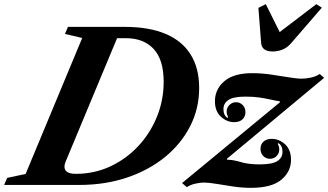

<svg xmlns="http://www.w3.org/2000/svg" viewBox="-85 -891 1582 925"><path d="M-65 0 -50.5 -34 38.5 -53 311 -708 228 -727.5 242.5 -761.5H516.5Q632.5 -761.5 712.2 -728Q792 -694.5 833.2 -628.8Q874.5 -563 874.5 -467Q874.5 -368.5 831.5 -283.8Q788.5 -199 710.8 -135.2Q633 -71.5 527.5 -35.8Q422 0 296.5 0ZM280.5 -53.5Q369.5 -53.5 446.2 -89.2Q523 -125 580.8 -186.8Q638.5 -248.5 671 -328.5Q703.5 -408.5 703.5 -497Q703.5 -603.5 655.2 -655.2Q607 -707 522 -707H479L231.5 -113Q225.5 -99 225.5 -88Q225.5 -71 239.2 -62.2Q253 -53.5 280.5 -53.5ZM815 10.5 792 -9 1264.5 -399 1262.5 -403Q1241.5 -406 1217.8 -411.5Q1194 -417 1165 -421.2Q1136 -425.5 1098.5 -425.5Q1040 -425.5 1015.8 -409.5Q991.5 -393.5 991.5 -365Q991.5 -335.5 1011 -323L1014.5 -327Q1012 -330.5 1009.5 -337.5Q1007 -344.5 1007 -353Q1007 -372 1020.2 -385.2Q1033.5 -398.5 1052 -398.5Q1071 -398.5 1084.2 -385Q1097.5 -371.5 1097.5 -350.5Q1097.5 -329.5 1083.2 -316Q1069 -302.5 1043 -302.5Q1008 -302.5 979.2 -328.8Q950.5 -355 950.5 -403.5Q950.5 -460.5 995.5 -499.5Q1040.5 -538.5 1130.5 -538.5Q1173.5 -538.5 1219.2 -532Q1265 -525.5 1304.8 -518.8Q1344.5 -512 1368.5 -512Q1388 -512 1412 -517Q1436 -522 1455.5 -534.5L1476.5 -516L1007.5 -125.5L1009.5 -121.5Q1038 -121.5 1075.2 -110.2Q1112.5 -99 1165.5 -99Q1226.5 -99 1251.2 -115Q1276 -131 1276 -159.5Q1276 -189 1256.5 -201.5L1253 -197.5Q1255.5 -194 1258 -187Q1260.5 -180 1260.5 -171.5Q1260.5 -152.5 1247.5 -139.2Q1234.5 -126 1215.5 -126Q1196.5 -126 1183.2 -139.5Q1170 -153 1170 -174Q1170 -195 1184.2 -208.5Q1198.5 -222 1224.5 -222Q1259.5 -222 1288.2 -196Q1317 -170 1317 -121Q1317 -64 1270.2 -25Q1223.5 14 1123.5 14Q1082 14 1038.5 7.5Q995 1 957.8 -5.2Q920.5 -11.5 896.5 -11.5Q879 -11.5 856 -6.2Q833 -1 815 10.5ZM1229 -643Q1203 -643 1189 -653Q1175 -663 1173 -683.5L1160 -853L1195.5 -871L1262.5 -736.5L1439 -871L1465.5 -854L1318.5 -684Q1300 -662 1276.8 -652.5Q1253.5 -643 1229 -643Z"/></svg>

Font: Libre Caslon Text
Style: Italic
Weight: 400
Italic angle: -22.583°
Designer: Pablo Impallari, Rodrigo Fuenzalida, Katja Schimmel
Foundry: Pablo Impallari, Rodrigo Fuenzalida
Version: Version 2.000